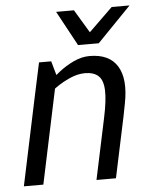

<svg xmlns="http://www.w3.org/2000/svg" viewBox="-51 -743 617 786"><g transform="rotate(-5 257.5 -350.0)"><path d="M446.7 -250H366.7Q382.2 -322.3 380.4 -363.6Q378.7 -404.8 359.6 -422.2Q340.5 -439.7 304.2 -439.7L329 -508Q410.5 -508 443.3 -454.6Q476.2 -401.2 456.8 -302ZM91.3 -360 188.3 -440 95.3 0H15.3ZM366.7 -250H446.7L393.7 0H313.7ZM188.3 -440 91.3 -360 121.3 -500H171.3ZM127 -346.7 102 -355Q102 -355 115.1 -370.5Q128.2 -386 150.6 -408.8Q173 -431.5 201.9 -454.2Q230.8 -477 263.9 -492.5Q297 -508 330 -508L305.2 -439.7Q274.7 -439.7 243 -425.7Q211.3 -411.7 185.2 -393.2Q159 -374.7 143 -360.7Q127 -346.7 127 -346.7ZM290 -556.7 437.3 -700H510.7L371.7 -556.7ZM368.3 -556.7H286.7L209 -700H282.3Z"/></g></svg>

Font: Epunda Sans Light
Style: Italic
Weight: 300
Italic angle: -12.0243°
Designer: Simon Atzbach
Foundry: typofactur
Version: Version 2.204